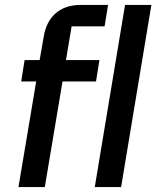

<svg xmlns="http://www.w3.org/2000/svg" viewBox="-20 -760 640 780"><path d="M55 0H162L234 -429H370L384 -516H248L271 -653H405L419 -740H307C218 -740 170 -686 158 -613L141 -516H80L66 -429H127ZM365 0H472L595 -740H488Z"/></svg>

Font: IBM Mono Medium
Style: Italic
Weight: 500
Italic angle: -9°
Monospace: yes
Designer: Mike Abbink, Paul van der Laan, Pieter van Rosmalen
Foundry: Bold Monday
Version: Version 2.3